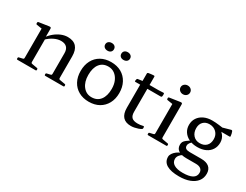

<svg xmlns="http://www.w3.org/2000/svg" viewBox="-87 -1305 2732 2135"><g transform="rotate(30 1279.0 -237.5)"><path d="M479 -325Q479 -374 454 -399.5Q429 -425 380 -425Q337 -425 291 -402.5Q245 -380 205 -340L196 -364Q223 -404 260 -434.5Q297 -465 339 -482.5Q381 -500 423 -500Q497 -500 534 -459Q571 -418 571 -337V0H479ZM122 0V-316H214V0ZM62 0Q53 0 53 -10V-20Q53 -30 63 -31L102 -40Q116 -43 119 -47Q122 -51 122 -65V-180H214V-64Q214 -51 217.5 -47Q221 -43 235 -41L297 -30Q306 -29 306 -19V-9Q306 0 296 0ZM419 0Q410 0 410 -10V-20Q410 -30 420 -31L459 -40Q473 -43 476 -47Q479 -51 479 -65V-180H571V-64Q571 -51 574.5 -47Q578 -43 592 -41L654 -30Q663 -29 663 -19V-9Q663 0 653 0ZM122 -316V-462L140 -432L54 -446Q45 -447 45 -457V-469Q45 -477 55 -480L182 -499Q196 -501 202 -497.5Q208 -494 208 -481V-382L214 -365V-316Z M980 8Q906 8 850 -23.5Q794 -55 763.5 -112Q733 -169 733 -245Q733 -322 763.5 -379.5Q794 -437 850 -468.5Q906 -500 980 -500Q1056 -500 1111.5 -468.5Q1167 -437 1198 -379.5Q1229 -322 1229 -245Q1229 -169 1198 -112Q1167 -55 1111.5 -23.5Q1056 8 980 8ZM982 -51Q1054 -51 1093.5 -102Q1133 -153 1133 -244Q1133 -303 1113 -347Q1093 -391 1058.5 -416Q1024 -441 978 -441Q907 -441 868 -390.5Q829 -340 829 -249Q829 -160 871.5 -105.5Q914 -51 982 -51ZM879 -588Q854 -588 838 -601.5Q822 -615 822 -637Q822 -660 838 -673.5Q854 -687 879 -687Q904 -687 919 -673.5Q934 -660 934 -637Q934 -615 919 -601.5Q904 -588 879 -588ZM1084 -588Q1059 -588 1044 -601.5Q1029 -615 1029 -637Q1029 -660 1044 -673.5Q1059 -687 1084 -687Q1109 -687 1125 -673.5Q1141 -660 1141 -637Q1141 -615 1125 -601.5Q1109 -588 1084 -588Z M1521 7Q1452 7 1417.5 -31.5Q1383 -70 1383 -146V-482L1385 -492V-588Q1385 -597 1395 -600Q1405 -602 1417 -603.5Q1429 -605 1442 -606.5Q1455 -608 1466 -608Q1475 -608 1475 -598V-148Q1475 -98 1498 -76Q1521 -54 1573 -54Q1589 -54 1606.5 -56Q1624 -58 1644 -63Q1653 -65 1654 -55L1655 -42Q1656 -34 1648 -27Q1632 -17 1610 -9.5Q1588 -2 1565 2.5Q1542 7 1521 7ZM1320 -443Q1312 -443 1313 -453L1317 -474Q1319 -483 1329 -484L1385 -492H1591L1653 -495Q1662 -495 1662 -485Q1663 -477 1662.5 -468.5Q1662 -460 1660 -452Q1657 -443 1648 -443Z M1800 0V-317H1892V0ZM1740 0Q1731 0 1731 -10V-20Q1731 -30 1741 -31L1780 -40Q1794 -43 1797 -47Q1800 -51 1800 -65V-180H1892V-64Q1892 -51 1895.5 -47Q1899 -43 1913 -41L1975 -30Q1984 -29 1984 -19V-9Q1984 0 1974 0ZM1800 -317V-463L1818 -433L1732 -447Q1723 -448 1723 -458V-470Q1723 -479 1733 -480L1866 -500Q1880 -502 1886 -498.5Q1892 -495 1892 -482V-317ZM1847 -588Q1822 -588 1804 -604Q1786 -620 1786 -644Q1786 -668 1804 -684Q1822 -700 1847 -700Q1873 -700 1890.5 -684Q1908 -668 1908 -644Q1908 -620 1890.5 -604Q1873 -588 1847 -588Z M2265 225Q2160 225 2106 192.5Q2052 160 2052 97Q2052 75 2066 53.5Q2080 32 2104 13.5Q2128 -5 2158 -15L2188 -4Q2160 12 2145 33Q2130 54 2130 78Q2130 122 2169 146Q2208 170 2280 170Q2445 170 2445 77Q2445 44 2422.5 26.5Q2400 9 2359 9H2237Q2169 9 2134 -15.5Q2099 -40 2099 -87Q2099 -108 2107 -123.5Q2115 -139 2136.5 -155.5Q2158 -172 2196 -194L2224 -188Q2196 -171 2182.5 -152.5Q2169 -134 2169 -114Q2169 -91 2185.5 -80Q2202 -69 2236 -69H2383Q2450 -69 2485 -39.5Q2520 -10 2520 46Q2520 101 2489 141Q2458 181 2401 203Q2344 225 2265 225ZM2280 -210Q2334 -210 2364.5 -241Q2395 -272 2395 -327Q2395 -380 2360.5 -414Q2326 -448 2272 -448Q2223 -448 2193.5 -418Q2164 -388 2164 -337Q2164 -281 2196 -245.5Q2228 -210 2280 -210ZM2365 -476Q2418 -456 2447.5 -417.5Q2477 -379 2477 -329Q2477 -278 2452.5 -239.5Q2428 -201 2383.5 -180Q2339 -159 2278 -159Q2218 -159 2172.5 -180.5Q2127 -202 2101.5 -240Q2076 -278 2076 -328Q2076 -379 2101.5 -417.5Q2127 -456 2172.5 -477.5Q2218 -499 2278 -499Q2320 -499 2365.5 -493Q2411 -487 2463 -480L2403 -484L2513 -515Q2522 -516 2527 -508Q2532 -496 2536 -480Q2540 -464 2541 -449Q2542 -440 2532 -440H2364Z"/></g></svg>

Font: Hahmlet
Style: Regular
Weight: 400
Designer: Minjoo Ham & Mark Frömberg
Foundry: hypertype
Version: Version 1.002